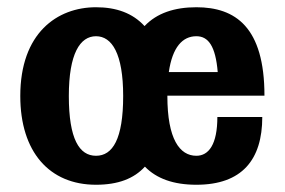

<svg xmlns="http://www.w3.org/2000/svg" viewBox="-20 -500 786 530"><path d="M522 10C648 10 704 -59 704 -177H580C580 -101 556 -70 522 -70C476 -70 442 -116 442 -235V-236H710C710 -425 630 -480 522 -480C462 -480 413 -464 379 -428C346 -464 301 -480 245 -480C138 -480 36 -409 36 -235C36 -81 116 10 245 10C306 10 350 -7 380 -40C412 -7 459 10 522 10ZM245 -400C289 -400 320 -352 320 -235C320 -116 291 -70 245 -70C199 -70 170 -116 170 -235C170 -352 201 -400 245 -400ZM446 -301C456 -370 484 -400 522 -400C555 -400 575 -373 581 -301Z"/></svg>

Font: Tanklager Original
Style: Regular
Weight: 400
Designer: Ariel Martín Pérez
Foundry: Tunera Type Foundry
Version: Version 1.000;Glyphs 3.3 (3310)